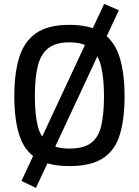

<svg xmlns="http://www.w3.org/2000/svg" viewBox="-20 -823 697 964"><path d="M160.5 120.3 87.8 85.5 334.4 -442.4 405.5 -403.9ZM340.8 -265.3 268.4 -301.4 502.9 -803.3 576.8 -771.8ZM328.6 10.9Q221.2 10.9 161 -28.7Q100.8 -68.2 76.3 -146.5Q51.8 -224.7 51.8 -340.1Q51.8 -454.7 76.5 -534.8Q101.2 -614.8 161.4 -656.6Q221.6 -698.3 328.6 -698.3Q435.6 -698.3 495.8 -656.8Q556 -615.2 580.7 -535.2Q605.4 -455.1 605.4 -340.1Q605.4 -222.9 580.9 -144.8Q556.4 -66.7 496.2 -27.9Q436 10.9 328.6 10.9ZM328.6 -77.1Q399.9 -77.1 437.3 -105.3Q474.7 -133.5 488.4 -191.9Q502.1 -250.2 502.1 -340.1Q502.1 -428.4 488 -488.2Q473.9 -548.1 436.3 -579.2Q398.8 -610.4 328.6 -610.4Q258.1 -610.4 220.5 -579.4Q182.9 -548.4 169 -488.6Q155.1 -428.8 155.1 -340.1Q155.1 -252 168.8 -193.5Q182.5 -135 220.1 -106Q257.7 -77.1 328.6 -77.1Z"/></svg>

Font: Titillium Web SemiBold
Style: Regular
Weight: 600
Designer: Mohamed Gaber, Accademia di Belle Arti di Urbino
Foundry: Kief Type Foundry, Accademia di Belle Arti di Urbino
Version: Version 3.000; ttfautohint (v1.8.4)